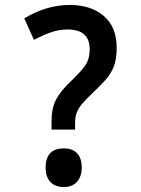

<svg xmlns="http://www.w3.org/2000/svg" viewBox="-20 -744 570 775"><path d="M188 -253Q188 -308 206.5 -342.5Q225 -377 264 -414Q302 -450 322 -477Q342 -504 342 -545Q342 -625 253 -625Q219 -625 187 -614Q155 -603 117 -583L78 -670Q168 -724 262 -724Q347 -724 399 -679.5Q451 -635 451 -551Q451 -506 439.5 -476Q428 -446 405 -420.5Q382 -395 348 -363Q324 -340 310 -323Q296 -306 289.5 -289Q283 -272 283 -246V-221H188ZM238 11Q202 11 183 -10Q164 -31 164 -68Q164 -105 182 -125Q200 -145 238 -145Q273 -145 291.5 -125Q310 -105 310 -68Q310 -32 291 -10.5Q272 11 238 11Z"/></svg>

Font: Noto Sans Mono Condensed SemiBold
Style: Regular
Weight: 600
Width: 3
Designer: Monotype Design Team
Foundry: Monotype Imaging Inc.
Version: Version 2.014